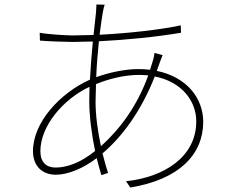

<svg xmlns="http://www.w3.org/2000/svg" viewBox="-20 -800 1040 856"><path d="M641 -464C591 -325 514 -224 430 -148C416 -214 406 -285 406 -346L408 -425C459 -446 529 -466 600 -466C614 -466 628 -465 641 -464ZM705 -554 669 -564C668 -553 665 -543 663 -534L649 -489C632 -491 614 -492 595 -492C544 -492 472 -479 409 -456C411 -512 416 -567 421 -616C542 -622 674 -635 787 -654L786 -687C692 -667 555 -652 424 -645C429 -685 434 -719 438 -743C440 -755 444 -773 447 -779L410 -780C410 -773 409 -760 408 -744L397 -644L303 -642C278 -642 191 -647 157 -654L158 -619C193 -616 271 -613 304 -613L394 -615C389 -563 384 -503 381 -445C248 -385 127 -255 127 -126C127 -58 170 -21 229 -21C281 -21 350 -48 411 -95C418 -67 425 -42 432 -19L462 -29C453 -55 445 -85 437 -116C531 -196 612 -312 670 -459C789 -436 855 -351 855 -259C855 -99 710 -10 542 8L561 36C780 0 886 -112 886 -257C886 -360 815 -456 679 -484L694 -526C698 -537 701 -545 705 -554ZM379 -413 378 -350C378 -281 389 -199 404 -127C339 -74 278 -53 228 -53C186 -53 160 -77 160 -126C160 -237 260 -357 379 -413Z"/></svg>

Font: Harano Aji Gothic CN ExtraLight
Style: Regular
Weight: 250
Foundry: Masamichi Hosoda
Version: HaranoAjiGothicCN-ExtraLight version 20230610;ttx 4.39.4